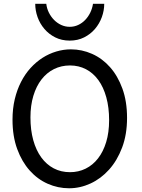

<svg xmlns="http://www.w3.org/2000/svg" viewBox="-20 -987 753 1019"><path d="M654.3 -361.3Q654.3 -273.4 628.2 -204.1Q602.1 -134.8 558.8 -86.7Q515.6 -38.6 460.4 -13.2Q405.3 12.2 346.7 12.2Q287.6 12.2 233.4 -11.7Q179.2 -35.6 137.7 -82Q96.2 -128.4 71.3 -196Q46.4 -263.7 46.4 -351.6Q46.4 -410.2 58.3 -460.4Q70.3 -510.7 91.6 -552.2Q112.8 -593.8 142.1 -626Q171.4 -658.2 205.8 -680.2Q240.2 -702.1 278.6 -713.6Q316.9 -725.1 356.4 -725.1Q414.6 -725.1 468.5 -701.2Q522.5 -677.2 563.7 -630.9Q605 -584.5 629.6 -516.8Q654.3 -449.2 654.3 -361.3ZM559.1 -349.1Q559.1 -416.5 544.2 -470.5Q529.3 -524.4 502 -562Q474.6 -599.6 436.3 -619.6Q397.9 -639.6 351.6 -639.6Q305.2 -639.6 266.6 -620.4Q228 -601.1 200.2 -565.2Q172.4 -529.3 157 -478.3Q141.6 -427.2 141.6 -363.8Q141.6 -296.9 156.5 -243.2Q171.4 -189.5 199 -151.6Q226.6 -113.8 265.1 -93.5Q303.7 -73.2 351.6 -73.2Q396.5 -73.2 434.6 -92Q472.7 -110.8 500.2 -146.2Q527.8 -181.6 543.5 -232.9Q559.1 -284.2 559.1 -349.1ZM533.2 -966.8Q533.2 -931.2 520.5 -896.2Q507.8 -861.3 484.1 -833.5Q460.4 -805.7 426.5 -788.6Q392.6 -771.5 350.1 -771.5Q307.1 -771.5 273.2 -788.6Q239.3 -805.7 215.6 -833.5Q191.9 -861.3 179.4 -896.2Q167 -931.2 167 -966.8H225.6Q228.5 -941.9 239.5 -919.9Q250.5 -897.9 267.1 -881.1Q283.7 -864.3 304.9 -854.5Q326.2 -844.7 350.1 -844.7Q374 -844.7 395 -854.5Q416 -864.3 432.1 -881.1Q448.2 -897.9 459 -919.9Q469.7 -941.9 473.6 -966.8Z"/></svg>

Font: Andika Phon
Style: Regular
Weight: 400
Designer: Victor Gaultney, Annie Olsen, Julie Remington, Don Collingsworth, Eric Hays, Becca Hirsbrunner
Foundry: SIL International
Version: Version 5.000